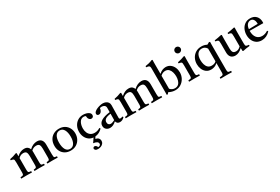

<svg xmlns="http://www.w3.org/2000/svg" viewBox="110 -2180 5643 3870"><g transform="rotate(-30 2931.5 -244.5)"><path d="M634 1Q631 -15 634 -30Q664 -32 679 -36.5Q694 -41 699.5 -56Q705 -71 705 -104V-306Q705 -365 687.5 -395Q670 -425 616 -425Q549 -425 502 -375Q504 -359 504 -341V-114Q504 -75 508.5 -58Q513 -41 528 -36.5Q543 -32 574 -30Q576 -15 574 1Q546 1 518 0Q490 -1 452 -1Q415 -1 387.5 0Q360 1 335 1Q332 -15 335 -30Q364 -32 378.5 -36.5Q393 -41 398 -56Q403 -71 403 -104V-306Q403 -365 386 -395Q369 -425 314 -425Q251 -425 204 -374V-114Q204 -75 208.5 -58Q213 -41 228.5 -36.5Q244 -32 276 -30Q278 -15 276 1Q248 1 218.5 0Q189 -1 151 -1Q115 -1 86 0Q57 1 27 1Q24 -15 27 -30Q61 -32 77 -36.5Q93 -41 98 -56Q103 -71 103 -104V-328Q103 -367 99.5 -386Q96 -405 80.5 -412.5Q65 -420 28 -425Q25 -439 28 -451Q70 -459 109 -470Q148 -481 186 -497L203 -491V-417Q284 -492 372 -492Q427 -492 455 -469Q483 -446 494 -412Q537 -453 582 -472.5Q627 -492 673 -492Q739 -492 772.5 -453Q806 -414 806 -341V-114Q806 -75 810 -58Q814 -41 829 -36.5Q844 -32 875 -30Q878 -15 875 1Q847 1 819 0Q791 -1 754 -1Q716 -1 687.5 0Q659 1 634 1Z M1177 12Q1104 12 1049.5 -19.5Q995 -51 965 -106.5Q935 -162 935 -234Q935 -312 966.5 -370Q998 -428 1055 -460Q1112 -492 1186 -492Q1259 -492 1313 -460Q1367 -428 1397 -372Q1427 -316 1427 -245Q1427 -172 1395.5 -113.5Q1364 -55 1308 -21.5Q1252 12 1177 12ZM1048 -246Q1048 -144 1081.5 -84.5Q1115 -25 1182 -25Q1246 -25 1280 -81.5Q1314 -138 1314 -233Q1314 -334 1280 -394Q1246 -454 1181 -454Q1117 -454 1082.5 -399Q1048 -344 1048 -246Z M1901 -97Q1911 -85 1916 -74Q1841 3 1747 11L1720 53Q1770 65 1790 90Q1810 115 1810 146Q1810 182 1790.5 207Q1771 232 1739 245.5Q1707 259 1669 259Q1628 259 1610 243Q1592 227 1592 210Q1592 195 1603 184.5Q1614 174 1630 174Q1643 174 1660 185.5Q1677 197 1688 227Q1721 225 1734 211.5Q1747 198 1747 180Q1747 150 1718.5 131.5Q1690 113 1642 109L1640 104L1704 11Q1649 7 1608 -21Q1559 -54 1532.5 -109Q1506 -164 1506 -231Q1506 -304 1536 -363Q1566 -422 1620.5 -457Q1675 -492 1746 -492Q1783 -492 1821 -481.5Q1859 -471 1885 -449Q1911 -427 1911 -393Q1911 -366 1895 -352Q1879 -338 1857 -338Q1827 -338 1806 -365.5Q1785 -393 1785 -439Q1767 -451 1737 -451Q1701 -451 1676.5 -433Q1652 -415 1636.5 -385Q1621 -355 1614 -320.5Q1607 -286 1607 -253Q1607 -197 1626 -153Q1645 -109 1682 -83.5Q1719 -58 1774 -58Q1806 -58 1836.5 -67Q1867 -76 1901 -97Z M2321 10Q2255 10 2238 -56Q2167 12 2093 12Q2042 12 2006.5 -18.5Q1971 -49 1971 -103Q1971 -235 2240 -269Q2240 -293 2240.5 -318Q2241 -343 2241 -371Q2241 -406 2215.5 -425.5Q2190 -445 2154 -445Q2128 -445 2110 -437Q2110 -414 2100 -390Q2090 -366 2072.5 -349.5Q2055 -333 2030 -333Q2008 -333 1995.5 -345.5Q1983 -358 1983 -376Q1983 -400 2005.5 -421.5Q2028 -443 2063 -458.5Q2098 -474 2136 -483Q2174 -492 2204 -492Q2241 -492 2272.5 -478.5Q2304 -465 2323.5 -438.5Q2343 -412 2343 -373Q2343 -349 2342 -310.5Q2341 -272 2340.5 -228.5Q2340 -185 2339 -146Q2338 -107 2338 -83Q2338 -51 2366 -51Q2384 -51 2421 -63Q2425 -58 2426.5 -52Q2428 -46 2429 -41Q2404 -14 2376.5 -2Q2349 10 2321 10ZM2238 -83 2240 -233Q2148 -221 2113.5 -194Q2079 -167 2079 -125Q2079 -90 2097.5 -71.5Q2116 -53 2144 -53Q2162 -53 2184.5 -61Q2207 -69 2238 -83Z M3065 1Q3062 -15 3065 -30Q3095 -32 3110 -36.5Q3125 -41 3130.5 -56Q3136 -71 3136 -104V-306Q3136 -365 3118.5 -395Q3101 -425 3047 -425Q2980 -425 2933 -375Q2935 -359 2935 -341V-114Q2935 -75 2939.5 -58Q2944 -41 2959 -36.5Q2974 -32 3005 -30Q3007 -15 3005 1Q2977 1 2949 0Q2921 -1 2883 -1Q2846 -1 2818.5 0Q2791 1 2766 1Q2763 -15 2766 -30Q2795 -32 2809.5 -36.5Q2824 -41 2829 -56Q2834 -71 2834 -104V-306Q2834 -365 2817 -395Q2800 -425 2745 -425Q2682 -425 2635 -374V-114Q2635 -75 2639.5 -58Q2644 -41 2659.5 -36.5Q2675 -32 2707 -30Q2709 -15 2707 1Q2679 1 2649.5 0Q2620 -1 2582 -1Q2546 -1 2517 0Q2488 1 2458 1Q2455 -15 2458 -30Q2492 -32 2508 -36.5Q2524 -41 2529 -56Q2534 -71 2534 -104V-328Q2534 -367 2530.5 -386Q2527 -405 2511.5 -412.5Q2496 -420 2459 -425Q2456 -439 2459 -451Q2501 -459 2540 -470Q2579 -481 2617 -497L2634 -491V-417Q2715 -492 2803 -492Q2858 -492 2886 -469Q2914 -446 2925 -412Q2968 -453 3013 -472.5Q3058 -492 3104 -492Q3170 -492 3203.5 -453Q3237 -414 3237 -341V-114Q3237 -75 3241 -58Q3245 -41 3260 -36.5Q3275 -32 3306 -30Q3309 -15 3306 1Q3278 1 3250 0Q3222 -1 3185 -1Q3147 -1 3118.5 0Q3090 1 3065 1Z M3611 12Q3573 12 3536 2Q3499 -8 3462 -27Q3455 -18 3448 -10Q3441 -2 3435 7Q3428 6 3421.5 5Q3415 4 3410 3Q3412 -15 3412 -44.5Q3412 -74 3412 -114V-605Q3412 -636 3406 -651.5Q3400 -667 3382.5 -673.5Q3365 -680 3330 -683Q3327 -696 3330 -710Q3370 -715 3412 -725.5Q3454 -736 3498 -755L3515 -749Q3514 -727 3513.5 -699Q3513 -671 3513 -638V-425Q3554 -462 3592.5 -477Q3631 -492 3668 -492Q3731 -492 3775.5 -458.5Q3820 -425 3843.5 -371.5Q3867 -318 3867 -257Q3867 -186 3834.5 -124.5Q3802 -63 3744.5 -25.5Q3687 12 3611 12ZM3512 -381V-79Q3558 -27 3623 -27Q3674 -27 3705 -55Q3736 -83 3749.5 -128Q3763 -173 3763 -223Q3763 -272 3749.5 -319.5Q3736 -367 3705.5 -398.5Q3675 -430 3622 -430Q3593 -430 3565 -418Q3537 -406 3512 -381Z M4184 1Q4156 1 4126 0Q4096 -1 4061 -1Q4029 -1 3996.5 0Q3964 1 3934 1Q3931 -15 3934 -30Q3968 -32 3984 -36.5Q4000 -41 4005 -56Q4010 -71 4010 -104V-328Q4010 -367 4007 -386Q4004 -405 3988.5 -412.5Q3973 -420 3935 -425Q3932 -439 3935 -451Q3979 -459 4019 -471Q4059 -483 4096 -497L4113 -491Q4112 -460 4111.5 -433Q4111 -406 4111 -382V-114Q4111 -75 4115.5 -58Q4120 -41 4135.5 -36.5Q4151 -32 4184 -30Q4187 -15 4184 1ZM3984 -667Q3984 -696 4004.5 -716Q4025 -736 4054 -736Q4082 -736 4102.5 -716Q4123 -696 4123 -668Q4123 -642 4103 -620.5Q4083 -599 4052 -599Q4024 -599 4004 -619Q3984 -639 3984 -667Z M4511 266Q4508 250 4511 235Q4550 233 4568.5 228Q4587 223 4592.5 208.5Q4598 194 4598 162V-50Q4563 -17 4524.5 -2.5Q4486 12 4446 12Q4379 12 4334 -22Q4289 -56 4266.5 -110Q4244 -164 4244 -225Q4244 -299 4275.5 -359.5Q4307 -420 4364.5 -456Q4422 -492 4500 -492Q4532 -492 4563 -485Q4594 -478 4624 -461Q4638 -467 4651 -474.5Q4664 -482 4677 -490Q4691 -489 4701 -482Q4700 -462 4699.5 -432Q4699 -402 4699 -363V150Q4699 189 4703.5 206Q4708 223 4724.5 227.5Q4741 232 4776 234Q4779 249 4776 266Q4745 266 4713.5 265Q4682 264 4643 264Q4603 264 4572.5 265Q4542 266 4511 266ZM4599 -386Q4577 -420 4549.5 -435.5Q4522 -451 4486 -451Q4419 -451 4383.5 -400.5Q4348 -350 4348 -260Q4348 -209 4361.5 -161Q4375 -113 4407 -82Q4439 -51 4496 -51Q4524 -51 4552.5 -60.5Q4581 -70 4599 -91Z M5009 12Q4944 12 4908.5 -26.5Q4873 -65 4873 -138V-340Q4873 -379 4869.5 -398Q4866 -417 4850.5 -425Q4835 -433 4798 -438Q4793 -451 4798 -463Q4841 -469 4880.5 -476Q4920 -483 4960 -493L4975 -486Q4974 -455 4973.5 -427.5Q4973 -400 4973 -376V-174Q4973 -114 4991.5 -84.5Q5010 -55 5064 -55Q5094 -55 5120.5 -68.5Q5147 -82 5171 -108V-340Q5171 -379 5167.5 -398Q5164 -417 5148.5 -425Q5133 -433 5096 -438Q5093 -451 5096 -463Q5139 -469 5178.5 -476Q5218 -483 5259 -493L5274 -486Q5273 -455 5272.5 -427.5Q5272 -400 5272 -376V-117Q5272 -87 5275.5 -72Q5279 -57 5295.5 -50.5Q5312 -44 5350 -40Q5351 -28 5350 -15Q5307 -11 5268 -5Q5229 1 5192 10L5176 3L5174 -67Q5091 12 5009 12Z M5625 12Q5554 12 5505 -21Q5456 -54 5430.5 -109.5Q5405 -165 5405 -232Q5405 -301 5431.5 -360Q5458 -419 5509 -455.5Q5560 -492 5633 -492Q5721 -492 5770.5 -439.5Q5820 -387 5820 -304Q5820 -294 5819.5 -286.5Q5819 -279 5818 -274L5503 -277Q5503 -273 5503 -270Q5503 -172 5548 -116Q5593 -60 5674 -60Q5742 -60 5808 -104Q5818 -92 5823 -81Q5738 12 5625 12ZM5506 -314 5713 -318Q5714 -320 5714 -323.5Q5714 -327 5714 -328Q5714 -382 5690.5 -418Q5667 -454 5621 -454Q5578 -454 5546 -419Q5514 -384 5506 -314Z"/></g></svg>

Font: Tiro Gurmukhi
Style: Regular
Weight: 400
Designer: Gurmukhi: John Hudson & Fiona Ross. Latin: John Hudson.
Foundry: Tiro Typeworks Ltd.
Version: Version 1.52